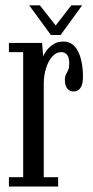

<svg xmlns="http://www.w3.org/2000/svg" viewBox="-20 -680 338 700"><path d="M12.5 0V-34H64.5V-490H12.5V-523.5H133.5L137.5 -474.5Q139 -480.5 148 -493.5Q157 -506.5 172.8 -517.5Q188.5 -528.5 210.5 -528.5Q236 -528.5 251.8 -511.2Q267.5 -494 275 -464.8Q282.5 -435.5 282.5 -399Q282.5 -373 273.5 -359.8Q264.5 -346.5 248.5 -346.5Q234 -346.5 225.2 -357.2Q216.5 -368 216.5 -389Q216.5 -401.5 220.8 -409Q225 -416.5 228.8 -425Q232.5 -433.5 232.5 -448Q232.5 -470 224.8 -480Q217 -490 203 -490Q185 -490 170.5 -473.8Q156 -457.5 147.8 -431Q139.5 -404.5 139.5 -374V-34H192V0ZM165.5 -552.5 86.5 -660.5H125.5L183 -587L240 -660.5H279.5L201 -552.5Z"/></svg>

Font: Imbue Thin 10pt
Style: Regular
Weight: 400
Version: Version 1.102